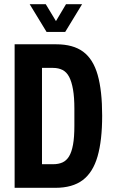

<svg xmlns="http://www.w3.org/2000/svg" viewBox="-20 -899 542 919"><path d="M50 0V-687H249Q330 -687 378 -651.5Q426 -616 447.5 -540.5Q469 -465 469 -345Q469 -227 447 -150.5Q425 -74 376 -37Q327 0 245 0ZM181 -113H234Q260 -113 279 -121.5Q298 -130 310.5 -150.5Q323 -171 329.5 -206.5Q336 -242 336 -297V-379Q336 -433 329.5 -470.5Q323 -508 311 -531Q299 -554 279.5 -564Q260 -574 234 -574H181ZM122 -879H199L269 -763H227L296 -879H373L292 -746H203Z"/></svg>

Font: Archivo ExtraCondensed
Style: Bold
Weight: 700
Width: 2
Designer: Hector Gatti
Foundry: Omnibus-Type
Version: Version 2.001